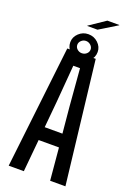

<svg xmlns="http://www.w3.org/2000/svg" viewBox="-191 -1113 813 1180"><g transform="rotate(20 215.0 -522.5)"><path d="M30 0 122 -800H308L401 0H301L282 -211H149L129 0ZM157 -298H273L257 -469L237 -713H193L173 -469ZM215 -758Q179 -758 152.5 -782.5Q126 -807 126 -843Q126 -877 152.5 -902Q179 -927 215 -927Q252 -927 278.5 -902Q305 -877 305 -843Q305 -807 278.5 -782.5Q252 -758 215 -758ZM172 -843Q172 -826 185 -814.5Q198 -803 215 -803Q233 -803 246 -814.5Q259 -826 259 -843Q259 -859 245.5 -871Q232 -883 215 -883Q198 -883 185 -871Q172 -859 172 -843ZM190 -972V-974L295 -1045H373V-1043L257 -972Z"/></g></svg>

Font: Big Shoulders Text SemiBold
Style: Regular
Weight: 600
Designer: Patric King
Foundry: XO Type Co
Version: Version 1.000; ttfautohint (v1.8.2)